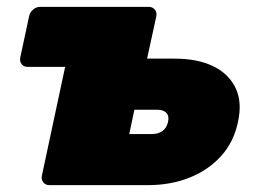

<svg xmlns="http://www.w3.org/2000/svg" viewBox="-20 -540 755 560"><path d="M124 0Q113 0 106.5 -8Q100 -16 102 -27L170 -345H60Q49 -345 43 -353Q37 -361 39 -372L65 -493Q67 -504 76.5 -512Q86 -520 97 -520H414Q425 -520 431.5 -512Q438 -504 436 -493L409 -369H489Q556 -369 601.5 -347Q647 -325 667 -283.5Q687 -242 674 -184Q662 -126 625 -85Q588 -44 533 -22Q478 0 411 0ZM357 -149H422Q442 -149 454 -158Q466 -167 470 -184Q474 -201 465.5 -210.5Q457 -220 437 -220H372Z"/></svg>

Font: Rubik Light Black
Style: Italic
Weight: 900
Italic angle: -12°
Version: Version 2.104